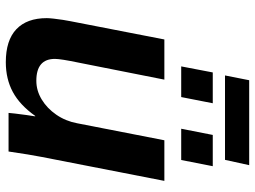

<svg xmlns="http://www.w3.org/2000/svg" viewBox="-127 -729 865 651"><g transform="rotate(90 305.5 -403.5)"><path d="M373 -90.3Q335.9 -38.1 291.7 -14.4Q247.6 9.3 190.9 9.3Q116.7 9.3 79.1 -26.4Q41.5 -62 41.5 -129.4Q41.5 -137.7 43.2 -153.1Q44.9 -168.5 47.4 -184.6Q49.8 -200.7 51.8 -209.5L113.8 -528.3H250L192.4 -237.8Q179.7 -176.8 179.7 -157.2Q179.7 -94.2 253.9 -94.2Q287.1 -94.2 317.1 -112.3Q347.2 -130.4 368.9 -161.9Q390.6 -193.4 397.9 -232.4L455.6 -528.3H593.3L512.2 -112.8Q508.3 -93.3 503.7 -65.2Q499 -37.1 493.7 0H362.8Q362.8 -2.9 365 -21.7Q367.2 -40.5 370.1 -61.3Q373 -82 374.5 -90.3ZM543.5 -692.4 522.5 -585.4H416.5L437.5 -692.4ZM330.1 -692.4 309.1 -585.4H205.1L225.6 -692.4ZM540 -815.9 522 -733.9H235.8L252 -815.9Z"/></g></svg>

Font: Arimo
Style: Bold Italic
Weight: 700
Italic angle: -12°
Designer: Steve Matteson
Foundry: Monotype Imaging Inc.
Version: Version 1.33